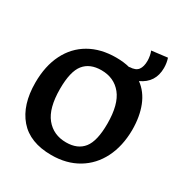

<svg xmlns="http://www.w3.org/2000/svg" viewBox="-202 -1049 1161 1215"><g transform="rotate(30 378.0 -441.5)"><path d="M708 -383Q707 -265 662.5 -176.5Q618 -88 536 -39Q454 10 343 10Q186 10 106.5 -82.5Q27 -175 27 -337Q27 -459 71.5 -547.5Q116 -636 198 -683Q280 -730 392 -730Q448 -730 493 -718V-720Q538 -721 555.5 -744.5Q573 -768 573 -811Q573 -827 569.5 -846.5Q566 -866 560 -879L675 -893Q686 -860 686 -824Q686 -717 590 -673Q649 -630 678.5 -555.5Q708 -481 708 -383ZM552 -339Q552 -480 498 -547Q444 -614 351 -614Q267 -614 224.5 -561Q182 -508 182 -381Q182 -240 236.5 -173Q291 -106 384 -106Q468 -106 510 -159.5Q552 -213 552 -339Z"/></g></svg>

Font: Enriqueta
Style: Bold
Weight: 700
Designer: Viviana Monsalve, Gustavo Ibarra
Foundry: 72Puntos
Version: Version 2.000